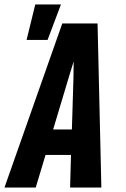

<svg xmlns="http://www.w3.org/2000/svg" viewBox="-43 -840 563 860"><path d="M-23 0 236 -735H394L411 0H271L275 -146H161L117 0ZM279 -260 286 -490Q286 -509 286.5 -527.5Q287 -546 287 -565Q281 -546 275.5 -527.5Q270 -509 264 -490L195 -260ZM76 -661 115 -820H230L170 -661Z"/></svg>

Font: Iosevka Heavy Oblique
Style: Regular
Weight: 900
Italic angle: -9°
Monospace: yes
Designer: Belleve Invis
Foundry: Belleve Invis
Version: Version 32.5.0; ttfautohint (v1.8.4)